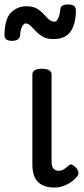

<svg xmlns="http://www.w3.org/2000/svg" viewBox="-51 -823 375 860"><path d="M193 17Q167 17 148 10Q129 3 117 -10Q105 -23 99.5 -42.5Q94 -62 94 -86V-489Q94 -502 104.5 -508.5Q115 -515 136 -515Q158 -515 169 -508.5Q180 -502 180 -489V-96Q180 -83 184 -74.5Q188 -66 195 -62Q202 -58 211 -58Q222 -58 230 -62Q238 -66 245 -72Q252 -78 260 -84Q267 -89 275.5 -83.5Q284 -78 293 -68Q298 -61 300 -52Q302 -43 296 -35Q285 -20 268 -8Q251 4 231.5 10.5Q212 17 193 17ZM188 -648Q160 -648 141.5 -658.5Q123 -669 110 -683Q97 -697 86 -707.5Q75 -718 63 -718Q56 -718 48.5 -705Q41 -692 39 -666Q38 -653 29 -646.5Q20 -640 3 -640Q-31 -640 -31 -666Q-30 -739 -1.5 -767Q27 -795 68 -795Q96 -795 114 -784.5Q132 -774 144 -760.5Q156 -747 167.5 -736.5Q179 -726 194 -726Q202 -726 209.5 -740.5Q217 -755 219 -781Q221 -803 253 -803Q273 -803 281 -796Q289 -789 289 -775Q288 -714 264.5 -681Q241 -648 188 -648Z"/></svg>

Font: Playwrite VN
Style: Regular
Weight: 400
Designer: Veronika Burian, José Scaglione
Foundry: TypeTogether
Version: Version 1.002